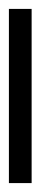

<svg xmlns="http://www.w3.org/2000/svg" viewBox="146 -107 91 431"><g transform="rotate(-90 191.5 108.5)"><path d="M-4 134V83H387V134Z"/></g></svg>

Font: Noto Serif Tamil Condensed ExtraLight
Style: Regular
Weight: 200
Width: 3
Designer: Indian Type Foundry, Tom Grace, and the Monotype Design Team
Foundry: Monotype Imaging Inc.
Version: Version 2.004; ttfautohint (v1.8.4.7-5d5b)